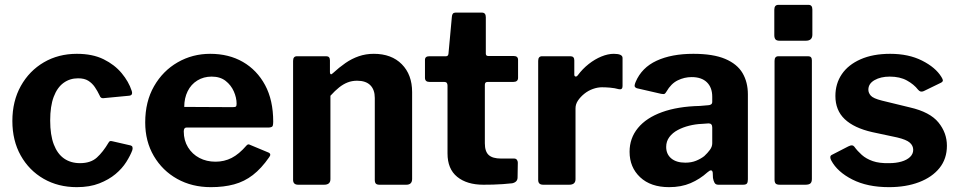

<svg xmlns="http://www.w3.org/2000/svg" viewBox="-20 -762 3955 792"><path d="M297 -540Q362 -540 407.5 -517.5Q453 -495 482 -460Q511 -425 523 -388Q530 -368 511 -367L406 -357Q395 -356 391 -368Q382 -387 371 -403Q360 -419 344 -429Q328 -439 302 -439Q268 -439 242 -420Q216 -401 201.5 -362.5Q187 -324 187 -265Q187 -205 202 -166Q217 -127 244.5 -108Q272 -89 310 -89Q354 -89 379.5 -112Q405 -135 428 -174Q431 -179 434 -180Q437 -181 445 -179L519 -162Q530 -159 526 -143Q518 -121 501 -94Q484 -67 456.5 -44Q429 -21 389.5 -5.5Q350 10 297 10Q220 10 160 -24.5Q100 -59 65.5 -120.5Q31 -182 31 -263Q31 -345 66 -407.5Q101 -470 161 -505Q221 -540 297 -540Z M738 -220Q738 -183 755.5 -154.5Q773 -126 802.5 -110.5Q832 -95 869 -95Q905 -95 935.5 -110.5Q966 -126 997 -162Q1001 -166 1004 -166.5Q1007 -167 1015 -163L1087 -133Q1101 -127 1090 -113Q1058 -67 1023 -40Q988 -13 945.5 -1.5Q903 10 850 10Q772 10 711 -24Q650 -58 614.5 -118.5Q579 -179 579 -257Q579 -343 615.5 -406.5Q652 -470 713 -505Q774 -540 847 -540Q924 -540 982 -506.5Q1040 -473 1073.5 -411Q1107 -349 1107 -260Q1107 -249 1105 -243Q1103 -237 1090 -236H750Q744 -236 741 -232Q738 -228 738 -220ZM939 -320Q950 -320 953 -322.5Q956 -325 956 -334Q956 -359 944.5 -385Q933 -411 910.5 -428.5Q888 -446 853 -446Q820 -446 794 -430Q768 -414 754 -385.5Q740 -357 740 -321Z M1210 0Q1189 0 1189 -20V-511Q1189 -530 1205 -530H1326Q1341 -530 1341 -513V-464Q1341 -458 1344 -456Q1347 -454 1353 -460Q1379 -484 1405 -502Q1431 -520 1460 -530Q1489 -540 1522 -540Q1595 -540 1637.5 -497Q1680 -454 1680 -382V-24Q1680 0 1656 0H1545Q1535 0 1530.5 -4.5Q1526 -9 1526 -20V-358Q1526 -392 1507.5 -410.5Q1489 -429 1453 -429Q1432 -429 1414 -422Q1396 -415 1379 -401.5Q1362 -388 1343 -367V-23Q1343 0 1317 0H1210Z M1991 -424Q1980 -424 1980 -412V-171Q1980 -137 1996 -122.5Q2012 -108 2047 -108H2101Q2108 -108 2112 -103Q2116 -98 2116 -91L2115 -30Q2115 -11 2093 -6Q2075 -4 2054.5 -2.5Q2034 -1 2013.5 -0.5Q1993 0 1974 0Q1906 0 1866 -32.5Q1826 -65 1826 -129V-409Q1826 -424 1813 -424H1752Q1733 -424 1733 -441V-515Q1733 -530 1751 -530H1820Q1829 -530 1830 -541L1844 -693Q1845 -710 1859 -710H1968Q1984 -710 1984 -691V-541Q1984 -531 1994 -531H2099Q2117 -531 2117 -515V-441Q2117 -424 2097 -424Z M2221 0Q2210 0 2205 -5Q2200 -10 2200 -20V-511Q2200 -530 2216 -530H2333Q2349 -530 2349 -513V-454Q2349 -448 2353.5 -446.5Q2358 -445 2363 -451Q2383 -478 2408.5 -498Q2434 -518 2461 -529Q2488 -540 2512 -540Q2548 -540 2548 -523V-407Q2548 -391 2533 -394Q2515 -399 2496 -400.5Q2477 -402 2463 -402Q2445 -402 2425.5 -395Q2406 -388 2390 -375Q2374 -362 2364 -347Q2354 -332 2354 -315V-23Q2354 0 2328 0H2221Z M2898 -51Q2867 -23 2828.5 -6.5Q2790 10 2740 10Q2664 10 2620.5 -31Q2577 -72 2577 -136Q2577 -192 2611.5 -234Q2646 -276 2711 -299.5Q2776 -323 2867 -325L2902 -328Q2907 -328 2912.5 -331Q2918 -334 2918 -342V-363Q2918 -401 2896 -422.5Q2874 -444 2833 -444Q2803 -444 2775.5 -430.5Q2748 -417 2729 -384Q2725 -377 2721.5 -375Q2718 -373 2707 -375L2607 -398Q2601 -400 2598.5 -404.5Q2596 -409 2602 -424Q2627 -483 2688.5 -511.5Q2750 -540 2840 -540Q2922 -540 2971.5 -519Q3021 -498 3043 -460.5Q3065 -423 3065 -373V-22Q3065 -10 3061 -5Q3057 0 3045 0H2943Q2932 0 2927.5 -8Q2923 -16 2921 -28L2920 -50Q2917 -68 2898 -51ZM2918 -236Q2918 -253 2903 -253L2875 -251Q2849 -250 2823 -243.5Q2797 -237 2775.5 -225.5Q2754 -214 2741 -196.5Q2728 -179 2728 -156Q2728 -126 2749 -108.5Q2770 -91 2807 -91Q2832 -91 2851.5 -99Q2871 -107 2885 -118Q2899 -131 2908.5 -144Q2918 -157 2918 -171V-236Z M3329 -24Q3329 -11 3323 -5.5Q3317 0 3302 0H3197Q3184 0 3179.5 -5Q3175 -10 3175 -21V-511Q3175 -530 3191 -530H3314Q3329 -530 3329 -513ZM3331 -619Q3331 -594 3304 -594H3196Q3183 -594 3178.5 -600Q3174 -606 3174 -617V-722Q3174 -742 3191 -742H3315Q3331 -742 3331 -723Z M3767 -392Q3750 -414 3721 -430Q3692 -446 3650 -446Q3613 -446 3587.5 -431.5Q3562 -417 3562 -392Q3562 -379 3572 -367.5Q3582 -356 3618 -347L3733 -319Q3816 -300 3851 -257Q3886 -214 3886 -161Q3886 -107 3855.5 -69Q3825 -31 3771 -10.5Q3717 10 3647 10Q3558 10 3496 -21.5Q3434 -53 3409 -100Q3405 -107 3405 -113.5Q3405 -120 3411 -123L3479 -158Q3489 -163 3494.5 -162.5Q3500 -162 3504 -157Q3517 -139 3535 -123Q3553 -107 3580 -97.5Q3607 -88 3648 -89Q3676 -89 3698.5 -95.5Q3721 -102 3734 -114.5Q3747 -127 3747 -144Q3747 -161 3733 -173.5Q3719 -186 3681 -195L3578 -217Q3503 -234 3464.5 -270.5Q3426 -307 3426 -366Q3426 -417 3452.5 -456Q3479 -495 3530 -517.5Q3581 -540 3652 -540Q3728 -540 3783.5 -512Q3839 -484 3863 -445Q3867 -439 3869 -432.5Q3871 -426 3862 -421L3790 -386Q3783 -383 3777.5 -384.5Q3772 -386 3767 -392Z"/></svg>

Font: Libre Franklin
Style: Bold
Weight: 700
Designer: Pablo Impallari, Rodrigo Fuenzalida, Nhung Nguyen
Foundry: Impallari Type
Version: Version 3.000